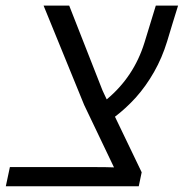

<svg xmlns="http://www.w3.org/2000/svg" viewBox="-54 -650 641 670"><path d="M-33.7 0 -19.5 -66.9H284.7Q299.3 -66.9 314.2 -66.7Q329.1 -66.4 343.8 -65.9L239.7 -283.7L98.1 -630.4H187.5L303.7 -334.5Q307.6 -326.7 311 -318.8Q314.5 -311 318.4 -303.2Q413.1 -381.8 450.2 -501.5L489.7 -630.4H567.4Q557.6 -599.1 548.1 -568.1Q538.6 -537.1 529.3 -505.9Q511.7 -448.2 483.6 -398.9Q455.6 -349.6 419.9 -309.6Q386.2 -272.5 347.2 -242.7L440.4 -48.8L430.2 0Z"/></svg>

Font: Open Sans
Style: Italic
Weight: 400
Italic angle: -12°
Designer: Monotype Design Team
Foundry: Monotype Imaging Inc.
Version: Version 3.000; ttfautohint (v1.8.4)